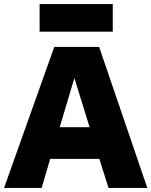

<svg xmlns="http://www.w3.org/2000/svg" viewBox="-27 -925 745 945"><path d="M168 -769V-905H528V-769ZM-7 0 240 -694H461L698 0H507L462 -143H220L178 0ZM267 -299H414L339 -541Z"/></svg>

Font: Cantarell Extra Bold
Style: Regular
Weight: 800
Designer: Dave Crossland, Nikolaus Waxweiler, Florian Fecher, Jacques Le Bailly, Eben Sorkin, Alexei Vanyashin, Alexios Zavras, Em
Version: Version 0.303